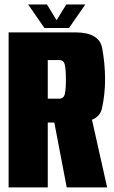

<svg xmlns="http://www.w3.org/2000/svg" viewBox="-20 -816 498 836"><path d="M17.5 0V-675H307.5Q412 -675 424.8 -606.8Q437.5 -538.5 437.5 -471Q437.5 -405.5 424 -344Q416.5 -309.5 380.5 -294.5L446.5 0H270.5L216.5 -282.5H188V0ZM188 -386.5H238.5Q258 -386.5 262.5 -408Q267 -429.5 267 -470Q267 -511 262.5 -532.8Q258 -554.5 238.5 -554.5H188ZM173.5 -694 102.5 -796.5H184.5L226.5 -728L268.5 -796.5H351.5L280.5 -694Z"/></svg>

Font: Anybody Condensed ExtraBold
Style: Regular
Weight: 800
Width: 3
Designer: Tyler Finck
Foundry: Etcetera Type Company
Version: Version 1.010; ttfautohint (v1.8.3) -l 8 -r 50 -G 200 -x 14 